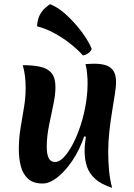

<svg xmlns="http://www.w3.org/2000/svg" viewBox="-20 -887 646 928"><path d="M522 21Q469 4 440 -22.5Q411 -49 400 -82.5Q389 -116 389 -156Q389 -173 390.5 -190Q392 -207 395 -226L387 -228Q364 -161 329 -109.5Q294 -58 256.5 -29Q219 0 186 0Q141 0 116 -22.5Q91 -45 81 -82.5Q71 -120 71 -166Q71 -219 79.5 -269.5Q88 -320 96 -368Q104 -416 104 -462Q104 -490 101 -517Q98 -544 90 -572Q141 -572 176 -564Q211 -556 229.5 -533.5Q248 -511 248 -465Q248 -429 237.5 -380Q227 -331 216.5 -278.5Q206 -226 206 -178Q206 -141 215.5 -122.5Q225 -104 246 -104Q267 -104 289.5 -128Q312 -152 333.5 -193.5Q355 -235 371.5 -287Q388 -339 396.5 -395.5Q405 -452 403 -505Q402 -524 400 -542Q398 -560 393 -577Q404 -578 415 -578.5Q426 -579 435 -579Q467 -579 490.5 -572Q514 -565 527.5 -545.5Q541 -526 541 -490Q541 -471 535.5 -434Q530 -397 522 -349.5Q514 -302 508.5 -251.5Q503 -201 503 -154Q503 -108 507 -64Q511 -20 522 21ZM423 -652Q421 -641 409 -631.5Q397 -622 381 -619Q359 -644 324.5 -672Q290 -700 247.5 -724Q205 -748 159 -760Q161 -794 172.5 -815Q184 -836 198.5 -848.5Q213 -861 222 -867Q262 -851 302 -814Q342 -777 374.5 -733.5Q407 -690 423 -652Z"/></svg>

Font: Merienda
Style: Bold
Weight: 700
Designer: Eduardo Rodriguez Tunni
Foundry: Eduardo Rodriguez Tunni
Version: Version 2.001